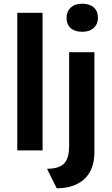

<svg xmlns="http://www.w3.org/2000/svg" viewBox="-20 -809 602 1033"><path d="M73 0V-740H209V0ZM422 -638Q382 -638 360 -658Q338 -678 338 -713Q338 -747 360.5 -768Q383 -789 422 -789Q462 -789 484.5 -769Q507 -749 507 -713Q507 -680 484.5 -659Q462 -638 422 -638ZM285 204 233 99Q297 99 324.5 71Q352 43 352 -24V-528H488V8Q488 104 434 154Q380 204 285 204Z"/></svg>

Font: Lexend SemiBold
Style: Regular
Weight: 600
Designer: Bonnie Shaver-Troup, Thomas Jockin
Foundry: Lexend
Version: Version 1.005; ttfautohint (v1.8.3)